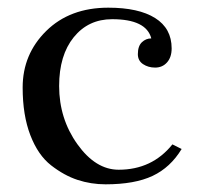

<svg xmlns="http://www.w3.org/2000/svg" viewBox="-20 -470 519 500"><path d="M272 -420Q210 -420 172 -373Q134 -326 134 -246Q134 -161 181.5 -94.5Q229 -28 289 -28Q376 -28 429 -94L453 -82Q424 -34 377.5 -12Q331 10 255 10Q217 10 182 -1.5Q147 -13 113 -39.5Q79 -66 59 -118Q39 -170 39 -242Q39 -329 100.5 -389.5Q162 -450 262 -450Q341 -450 384 -423Q427 -396 427 -344Q427 -321 415 -307.5Q403 -294 384 -294Q366 -294 352.5 -303Q339 -312 339 -329Q339 -350 349.5 -360Q360 -370 374 -370Q361 -420 272 -420Z"/></svg>

Font: Judson
Style: Regular
Weight: 400
Version: Version 20110429